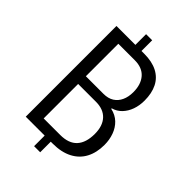

<svg xmlns="http://www.w3.org/2000/svg" viewBox="-264 -911 1091 1091"><g transform="rotate(45 281.5 -365.0)"><path d="M82 0V-729H305Q368 -729 410.5 -707Q453 -685 474 -643Q495 -601 495 -542Q495 -502 483 -468.5Q471 -435 448.5 -411.5Q426 -388 394 -379V-375Q434 -366 460 -341Q486 -316 499 -280Q512 -244 512 -203Q512 -141 488 -95.5Q464 -50 416 -25Q368 0 298 0ZM161 -65H294Q362 -65 395.5 -101.5Q429 -138 429 -208Q429 -272 396.5 -307Q364 -342 304 -342H161ZM161 -404H302Q340 -404 365 -420Q390 -436 403 -464.5Q416 -493 416 -531Q416 -593 384.5 -629Q353 -665 293 -665H161ZM234 85V-38H283V85ZM234 -707V-815H283V-707Z"/></g></svg>

Font: Mona Sans SemiCondensed
Style: Regular
Weight: 400
Width: 4
Designer: Deni Anggara
Foundry: GitHub
Version: Version 2.000